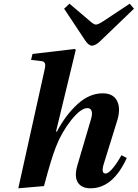

<svg xmlns="http://www.w3.org/2000/svg" viewBox="-20 -1007 745 1039"><path d="M327 -960 356 -987 469 -891Q488 -874 499 -874Q511 -874 537 -891L682 -987L705 -960L525 -787Q498 -760 477 -760Q460 -760 441 -788ZM79 12 222 -633Q232 -673 206 -676L148 -683L156 -715L385 -742L390 -737L283 -295H288Q334 -383 398.5 -442.5Q463 -502 536 -502Q594 -502 614.5 -459Q635 -416 612 -347L540 -115Q527 -68 551 -68Q567 -68 591.5 -98Q616 -128 637 -167L666 -152Q591 12 470 12Q421 12 401 -20Q381 -52 399 -113L473 -364Q481 -392 475.5 -407Q470 -422 453 -422Q417 -422 365 -356.5Q313 -291 283 -213Q258 -151 218 0Z"/></svg>

Font: Heuristica
Style: Bold Italic
Weight: 700
Italic angle: -13°
Version: Version 1.0.2